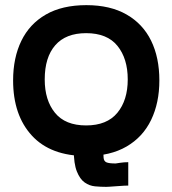

<svg xmlns="http://www.w3.org/2000/svg" viewBox="-20 -593 670 747"><path d="M316 14Q177 14 104 -65.5Q31 -145 31 -280Q31 -368 63 -434Q95 -500 158.5 -536.5Q222 -573 316 -573Q409 -573 472.5 -536.5Q536 -500 568 -434.5Q600 -369 600 -280Q600 -193 568 -126.5Q536 -60 472.5 -23Q409 14 316 14ZM393 134Q372 134 350 132Q328 130 309.5 117Q291 104 279 74Q267 44 267 -10V-59H382V-19Q382 7 383 20.5Q384 34 394 38.5Q404 43 430 43Q430 43 446.5 40.5Q463 38 479 38V129Q476 129 462.5 129.5Q449 130 433 131.5Q417 133 405 133.5Q393 134 393 134ZM315 -105Q396 -105 436.5 -154Q477 -203 477 -284Q477 -365 437 -414.5Q397 -464 315 -464Q236 -464 195 -417Q154 -370 154 -284Q154 -203 194 -154Q234 -105 315 -105Z"/></svg>

Font: Darker Grotesque Light ExtraBold
Style: Regular
Weight: 800
Version: Version 1.000;gftools[0.9.28]